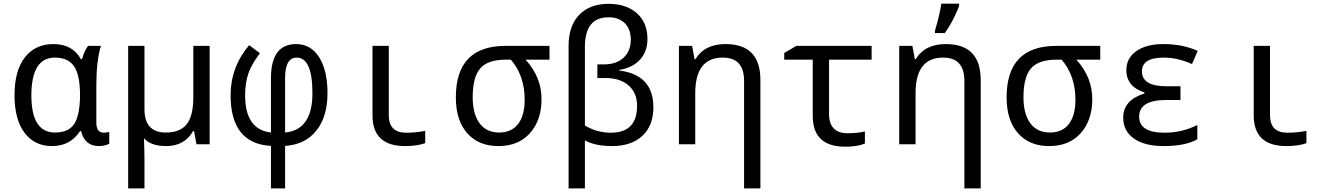

<svg xmlns="http://www.w3.org/2000/svg" viewBox="-20 -786 7241 1046"><path d="M420.9 -463.9H426.8Q441.4 -514.2 460 -536.1H529.8Q504.9 -455.1 504.9 -321.8V-117.2Q504.9 -63 545.9 -63Q560.1 -63 575.2 -67.9V-2.9Q549.8 9.8 519 9.8Q441.4 9.8 421.9 -71.8H416Q363.3 9.8 263.2 9.8Q168 9.8 113.5 -62.7Q59.1 -135.3 59.1 -267.1Q59.1 -400.4 115.2 -473.1Q171.4 -545.9 272 -545.9Q374.5 -545.9 420.9 -463.9ZM416 -259.8V-267.1Q416 -377.9 383.3 -425Q350.6 -472.2 278.8 -472.2Q150.9 -472.2 150.9 -266.1Q150.9 -64 279.8 -64Q352.1 -64 383.1 -108.9Q414.1 -153.8 416 -259.8Z M767.1 -190.9Q767.1 -64 883.3 -64Q961.4 -64 997.3 -109.4Q1033.2 -154.8 1033.2 -257.8V-536.1H1122.1V0H1050.3L1037.1 -71.8H1032.2Q984.9 9.8 885.3 9.8Q800.8 9.8 764.2 -33.2Q767.1 41.5 767.1 84V240.2H678.2V-536.1H767.1Z M1456.1 240.2V8.8Q1236.3 -3.4 1236.3 -267.1Q1236.3 -420.4 1337.4 -540L1396 -496.1Q1348.6 -433.1 1332 -382.8Q1315.4 -332.5 1315.4 -267.1Q1315.4 -80.1 1456.1 -64V-359.9Q1456.1 -545.9 1593.3 -545.9Q1673.3 -545.9 1718.8 -473.9Q1764.2 -401.9 1764.2 -278.8Q1764.2 -149.9 1703.1 -74Q1642.1 2 1533.2 8.8V240.2ZM1533.2 -64Q1682.1 -78.1 1682.1 -277.8Q1682.1 -472.2 1596.2 -472.2Q1533.2 -472.2 1533.2 -360.8Z M2098.1 -536.1V-158.2Q2098.1 -63 2192.4 -63Q2247.1 -63 2296.4 -73.2V-5.9Q2251 9.8 2186.5 9.8Q2009.3 9.8 2009.3 -158.2V-536.1Z M2973.6 -536.1V-460.9H2843.3Q2930.2 -365.7 2930.2 -246.1Q2930.2 -131.3 2867.4 -60.8Q2804.7 9.8 2695.3 9.8Q2587.4 9.8 2525.4 -60.3Q2463.4 -130.4 2463.4 -255.9Q2463.4 -536.1 2734.4 -536.1ZM2763.2 -460.9H2734.4Q2637.2 -460.9 2596.2 -413.3Q2555.2 -365.7 2555.2 -255.9Q2555.2 -165.5 2592.5 -114.7Q2629.9 -64 2699.2 -64Q2767.1 -64 2802.7 -110.6Q2838.4 -157.2 2838.4 -242.2Q2838.4 -373.5 2763.2 -460.9Z M3353.5 -404.8V-401.9Q3539.6 -378.4 3539.6 -202.1Q3539.6 -102.1 3479.7 -46.1Q3419.9 9.8 3314.5 9.8Q3223.6 9.8 3166.5 -21V240.2H3077.6V-535.2Q3077.6 -645.5 3135.7 -705.3Q3193.8 -765.1 3295.4 -765.1Q3392.1 -765.1 3449.7 -713.9Q3507.3 -662.6 3507.3 -573.2Q3507.3 -506.8 3468 -462.4Q3428.7 -418 3353.5 -404.8ZM3166.5 -102.1Q3232.4 -63 3307.6 -63Q3450.7 -63 3450.7 -209Q3450.7 -280.3 3404.3 -320.6Q3357.9 -360.8 3280.3 -360.8H3234.4V-435.1H3268.6Q3337.9 -435.1 3377.2 -471.7Q3416.5 -508.3 3416.5 -569.8Q3416.5 -627.4 3383.8 -659.7Q3351.1 -691.9 3295.4 -691.9Q3166.5 -691.9 3166.5 -530.8Z M4033.7 240.2V-345.2Q4033.7 -472.2 3917.5 -472.2Q3767.6 -472.2 3767.6 -277.8V0H3678.7V-536.1H3750.5L3763.7 -463.9H3768.6Q3818.4 -545.9 3932.6 -545.9Q4122.6 -545.9 4122.6 -350.1V240.2Z M4728.5 -536.1V-460.9H4496.6V-165Q4496.6 -60.1 4598.6 -60.1Q4650.9 -60.1 4691.9 -69.8V-3.9Q4650.9 13.2 4584.5 13.2Q4407.7 13.2 4407.7 -154.8V-460.9H4252.4V-497.1L4317.9 -536.1Z M5233.9 240.2V-345.2Q5233.9 -472.2 5117.7 -472.2Q4967.8 -472.2 4967.8 -277.8V0H4878.9V-536.1H4950.7L4963.9 -463.9H4968.8Q5018.6 -545.9 5132.8 -545.9Q5322.8 -545.9 5322.8 -350.1V240.2ZM5073.7 -619.1 5088.4 -671.4Q5103 -727.1 5107.9 -766.1H5205.1V-755.9Q5205.1 -748 5180.9 -697.3Q5156.7 -646.5 5127 -606H5073.7Z M5974.1 -536.1V-460.9H5843.8Q5930.7 -365.7 5930.7 -246.1Q5930.7 -131.3 5867.9 -60.8Q5805.2 9.8 5695.8 9.8Q5587.9 9.8 5525.9 -60.3Q5463.9 -130.4 5463.9 -255.9Q5463.9 -536.1 5734.9 -536.1ZM5763.7 -460.9H5734.9Q5637.7 -460.9 5596.7 -413.3Q5555.7 -365.7 5555.7 -255.9Q5555.7 -165.5 5593 -114.7Q5630.4 -64 5699.7 -64Q5767.6 -64 5803.2 -110.6Q5838.9 -157.2 5838.9 -242.2Q5838.9 -373.5 5763.7 -460.9Z M6411.1 -315.9V-241.2H6333Q6186 -241.2 6186 -150.9Q6186 -63 6324.2 -63Q6419.9 -63 6502.9 -105V-26.9Q6437.5 9.8 6318.8 9.8Q6215.8 9.8 6157.5 -31.2Q6099.1 -72.3 6099.1 -146Q6099.1 -240.2 6214.8 -276.9V-282.2Q6116.2 -314.5 6116.2 -403.8Q6116.2 -469.7 6170.9 -507.8Q6225.6 -545.9 6317.9 -545.9Q6423.3 -545.9 6504.9 -508.8L6474.1 -437Q6395.5 -472.2 6319.8 -472.2Q6201.2 -472.2 6201.2 -397Q6201.2 -315.9 6335.9 -315.9Z M6898.9 -536.1V-158.2Q6898.9 -63 6993.2 -63Q7047.9 -63 7097.2 -73.2V-5.9Q7051.8 9.8 6987.3 9.8Q6810.1 9.8 6810.1 -158.2V-536.1Z"/></svg>

Font: Noto Mono
Style: Regular
Weight: 400
Designer: Monotype Design Team
Foundry: Monotype Imaging Inc.
Version: Version 1.00